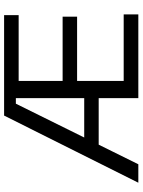

<svg xmlns="http://www.w3.org/2000/svg" viewBox="98 -776 679 914"><g transform="rotate(-90 437.0 -319.5)"><path d="M111.5 0H23.7L343.3 -639H440.5V-583H399.9ZM455.7 -188.7H172.9V-257.6H455.7ZM824.9 0H450.9V-69.7H824.9ZM508.3 0H426.4V-639H508.3ZM814.2 -291.5H473.3V-360.4H814.2ZM821.6 -569.7H450.3V-639H821.6Z"/></g></svg>

Font: Anek Devanagari Medium
Style: Regular
Weight: 500
Designer: Kailash Malviya (Devanagari) & Yesha Goshar (Latin)
Foundry: Ek Type
Version: Version 1.003